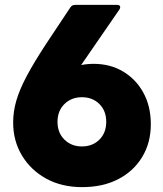

<svg xmlns="http://www.w3.org/2000/svg" viewBox="-20 -754 670 788"><path d="M317 14Q233 14 169.5 -21Q106 -56 70 -116Q34 -176 34 -251Q34 -296 47 -341Q60 -386 90 -442.5Q120 -499 170 -575L269 -724Q276 -734 288 -734H460Q470 -734 472.5 -728.5Q475 -723 470 -715L313 -487Q338 -492 364 -492Q433 -492 486 -460Q539 -428 569 -372.5Q599 -317 599 -244Q599 -168 563.5 -109.5Q528 -51 465 -18.5Q402 14 317 14ZM316 -153Q360 -153 388 -181Q416 -209 416 -254Q416 -299 388 -327Q360 -355 316 -355Q273 -355 244.5 -327Q216 -299 216 -254Q216 -209 244.5 -181Q273 -153 316 -153Z"/></svg>

Font: LINE Seed Sans App ExtraBold
Style: Regular
Weight: 800
Designer: LINE VX Design & Dalton Maag Ltd & Sandoll Inc
Foundry: Dalton Maag Ltd
Version: Version 1.003